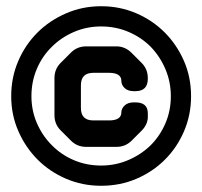

<svg xmlns="http://www.w3.org/2000/svg" viewBox="-20 -652 650 617"><path d="M16 -343Q16 -283 39 -230.5Q62 -178 101 -139Q140 -100 192.5 -77.5Q245 -55 305 -55Q366 -55 418.5 -77.5Q471 -100 510 -139Q549 -178 571.5 -230.5Q594 -283 594 -343Q594 -404 571 -456.5Q548 -509 509 -548Q470 -587 417.5 -609.5Q365 -632 305 -632Q245 -632 192 -609Q139 -586 100 -547Q61 -508 38.5 -455.5Q16 -403 16 -343ZM81 -343Q81 -390 98.5 -431Q116 -472 147 -502Q177 -532 218 -549.5Q259 -567 305 -567Q352 -567 393 -549.5Q434 -532 464 -502Q494 -471 511.5 -430Q529 -389 529 -343Q529 -296 511.5 -255.5Q494 -215 464 -185Q433 -155 392 -137.5Q351 -120 305 -120Q258 -120 217 -137.5Q176 -155 146 -186Q116 -216 98.5 -256.5Q81 -297 81 -343ZM208 -200Q228 -180 257 -180H354Q383 -180 403 -200L435 -232Q457 -254 455 -282V-288Q455 -323 415 -323H410Q391 -323 380.5 -313Q370 -303 370 -291Q370 -265 330 -265H280Q240 -265 240 -305V-378Q240 -418 280 -418H330Q370 -418 370 -392Q370 -379 380.5 -369Q391 -359 410 -359H415Q455 -359 455 -399V-401Q455 -430 435 -450L403 -482Q382 -503 354 -503H257Q228 -503 208 -483L175 -450Q155 -430 155 -401V-282Q155 -253 175 -233Z"/></svg>

Font: WDXL Lubrifont TC
Style: Regular
Weight: 400
Designer: [WDXL Lubrifont] Copyright 2020-2022 (c) NightFurySL2001, Skr-ZERO; [ZCOOL QingKe HuangYou] Copyright 2018-2022 (c) The 
Version: Version 2.001;hotconv 1.1.1;makeotfexe 2.6.0